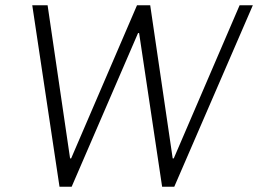

<svg xmlns="http://www.w3.org/2000/svg" viewBox="-20 -706 976 726"><path d="M205 0 102 -686H160L245 -107H249L498 -686H548L633 -107H637L886 -686H936L639 0H593L506 -581H502L251 0Z"/></svg>

Font: Chivo Medium Thin
Style: Italic
Weight: 250
Italic angle: -8.05°
Version: Version 2.002